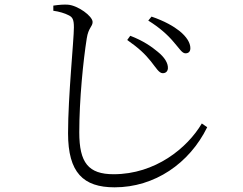

<svg xmlns="http://www.w3.org/2000/svg" viewBox="-20 -760 1040 821"><path d="M625 -498C648 -469 660 -447 676 -447C688 -447 697 -454 698 -468C699 -490 684 -515 654 -539C629 -560 592 -586 537 -607L524 -589C574 -554 600 -529 625 -498ZM722 -581C747 -553 758 -532 773 -532C787 -532 794 -540 794 -554C794 -577 778 -603 747 -628C723 -647 684 -670 628 -689L614 -672C661 -643 697 -611 722 -581ZM208 -714C232 -711 258 -703 273 -695C290 -687 296 -677 296 -643C296 -590 271 -348 271 -190C271 -22 336 41 470 41C641 41 790 -61 866 -216L843 -232C781 -127 644 -15 466 -15C358 -15 319 -64 319 -194C319 -334 336 -502 351 -596C358 -642 376 -646 376 -666C376 -691 313 -737 270 -740C254 -741 235 -740 208 -736Z"/></svg>

Font: Noto Serif CJK KR Light
Style: Regular
Weight: 300
Designer: Ryoko NISHIZUKA 西塚涼子 (kana & ideographs); Frank Grießhammer (Latin, Greek & Cyrillic); Wenlong ZHANG 张文龙 (bopomofo); San
Foundry: Adobe
Version: Version 2.001;hotconv 1.1.0;makeotfexe 2.6.0